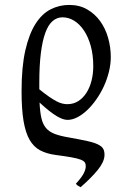

<svg xmlns="http://www.w3.org/2000/svg" viewBox="-20 -489 513 787"><path d="M141.1 -123Q164.6 -104 181.6 -92.3Q198.7 -80.6 211.9 -73.7Q225.1 -66.9 235.6 -64.5Q246.1 -62 255.9 -62Q281.2 -62 301 -74.7Q320.8 -87.4 334.5 -108.9Q348.1 -130.4 355.2 -158.4Q362.3 -186.5 362.3 -217.3Q362.3 -263.2 352.1 -300.3Q341.8 -337.4 324.5 -363.5Q307.1 -389.6 284.4 -403.8Q261.7 -418 236.3 -418Q213.4 -418 195.6 -402.6Q177.7 -387.2 165.8 -354.5Q153.8 -321.8 147.5 -271.2Q141.1 -220.7 141.1 -149.9ZM256.8 2.4Q248 2.4 237.1 -1.2Q226.1 -4.9 212.2 -13.2Q198.2 -21.5 180.9 -35.2Q163.6 -48.8 142.1 -68.8Q144 -29.8 149.7 -4.9Q155.3 20 168.5 35.6Q181.6 51.3 204.1 59.8Q226.6 68.4 261.2 74.2Q307.6 82.5 336.7 88.9Q365.7 95.2 382.1 103.3Q398.4 111.3 403.8 122.3Q409.2 133.3 408.2 149.9Q406.2 176.3 380.4 208Q354.5 239.7 310.5 278.3Q302.7 274.4 299.3 272.2Q295.9 270 291 264.2Q313 240.2 321.8 224.1Q330.6 208 331.5 194.8Q332 184.1 327.9 177.2Q323.7 170.4 310.5 165.3Q297.4 160.2 272.7 155.8Q248 151.4 207 146Q170.9 141.1 144.5 127.2Q118.2 113.3 101.3 84Q84.5 54.7 76.4 6.3Q68.4 -42 68.4 -115.7Q68.4 -214.4 83.7 -282Q99.1 -349.6 125.5 -391.1Q151.9 -432.6 187.5 -450.7Q223.1 -468.8 263.7 -468.8Q305.7 -468.8 337.4 -450.4Q369.1 -432.1 390.6 -402.3Q412.1 -372.6 423.1 -334Q434.1 -295.4 434.1 -255.4Q434.1 -225.6 426.5 -194.8Q418.9 -164.1 405.8 -135.5Q392.6 -106.9 375 -81.8Q357.4 -56.6 337.6 -37.8Q317.9 -19 297.1 -8.3Q276.4 2.4 256.8 2.4Z"/></svg>

Font: Noto Serif Devanagari
Style: Regular
Weight: 400
Designer: Monotype Design Team
Foundry: Monotype Imaging Inc.
Version: Version 1.01